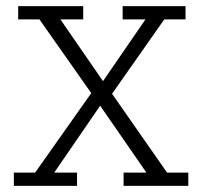

<svg xmlns="http://www.w3.org/2000/svg" viewBox="-20 -603 656 623"><path d="M25 0V-43H94L284 -312L283 -291L108 -540H39V-583H250V-540H176L323 -327L302 -322L452 -540H378V-583H582V-540H513L334 -285L333 -314L522 -43H591V0H381V-43H455L296 -273L316 -276L156 -43H230V0Z"/></svg>

Font: Rokkitt SemiBold Light
Style: Regular
Weight: 300
Version: Version 3.103